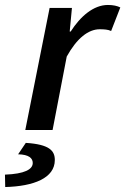

<svg xmlns="http://www.w3.org/2000/svg" viewBox="-80 -524 505 774"><path d="M22 0H132L189 -296C230 -370 276 -406 322 -406C339 -406 356 -405 368 -399L405 -494C393 -500 377 -504 355 -504C297 -504 244 -458 205 -397H201L210 -492H120ZM-59 230C56 227 141 194 141 121C141 84 120 58 24 52L-7 98C37 99 52 114 52 133C52 159 19 177 -60 180Z"/></svg>

Font: Source Sans Pro Semibold
Style: Italic
Weight: 600
Italic angle: -11°
Designer: Paul D. Hunt
Foundry: Adobe Systems Incorporated
Version: Version 3.006;hotconv 1.0.111;makeotfexe 2.5.65597